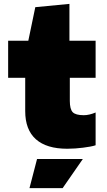

<svg xmlns="http://www.w3.org/2000/svg" viewBox="-20 -750 550 990"><path d="M171 70H407L303 220H132ZM327 17Q220 17 165 -32Q110 -81 110 -177V-349H22V-540H126L162 -713L338 -730V-540H473V-349H340V-230Q340 -187 355 -171.5Q370 -156 412 -156Q440 -156 473 -170V-1Q461 3 444.5 6Q428 9 408.5 11.5Q389 14 368 15.5Q347 17 327 17Z"/></svg>

Font: Encode Sans Wide
Style: Black
Weight: 900
Designer: Pablo Impallari, Andres Torresi
Foundry: Pablo Impallari, Andres Torresi
Version: Version 1.000; ttfautohint (v1.00) -l 8 -r 50 -G 200 -x 14 -